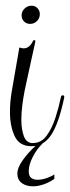

<svg xmlns="http://www.w3.org/2000/svg" viewBox="-20 -514 246 675"><path d="M91 0Q48 0 31.5 -35.5Q15 -71 15 -120Q15 -155 21 -191Q33 -263 48 -347Q57 -344 63 -344Q83 -344 95 -368Q97 -373 101 -373Q105 -373 104 -366Q100 -350 91 -307.5Q82 -265 67 -197Q62 -172 58.5 -144.5Q55 -117 55 -93Q55 -59 64 -35Q73 -11 95 -11Q125 -11 144 -37Q163 -63 175 -100.5Q187 -138 194 -172Q195 -179 201 -179Q206 -179 206 -172Q187 -81 160.5 -40.5Q134 0 91 0ZM86 -430Q73 -430 64.5 -438.5Q56 -447 56 -460Q56 -474 66.5 -484Q77 -494 91 -494Q103 -494 111.5 -485.5Q120 -477 120 -464Q120 -450 110 -440Q100 -430 86 -430ZM96 141Q72 141 56.5 129.5Q41 118 41 96Q41 76 60 49Q79 22 108 -4Q111 -6 115.5 -9.5Q120 -13 123 -13Q128 -13 131 -11Q110 9 95.5 37Q81 65 81 88Q81 105 90 111.5Q99 118 112 118Q127 118 144.5 112Q162 106 171 99V115Q152 128 132.5 134.5Q113 141 96 141Z"/></svg>

Font: Updock
Style: Regular
Weight: 400
Designer: Robert E. Leuschke
Foundry: Robert E. Leuschke
Version: Version 1.010; ttfautohint (v1.8.4.7-5d5b)